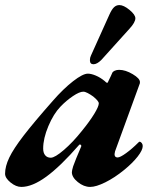

<svg xmlns="http://www.w3.org/2000/svg" viewBox="-48 -722 620 756"><path d="M-28 -38Q-28 -67 -11.5 -101.5Q5 -136 45 -188Q85 -240 160 -325Q201 -372 239.5 -402Q278 -432 298 -432Q311 -432 329 -424.5Q347 -417 364 -403Q371 -396 373 -396H374Q376 -396 377 -398.5Q378 -401 379 -403Q390 -425 394 -435Q396 -440 403.5 -443.5Q411 -447 421 -447Q446 -447 474.5 -430Q503 -413 503 -399Q503 -393 502 -392L405 -126Q403 -118 403 -115Q403 -102 415 -102Q425 -102 448.5 -119Q472 -136 497 -161Q500 -164 501 -164Q506 -164 510 -159Q514 -154 514 -147Q514 -131 494 -105.5Q474 -80 441 -53Q403 -22 366.5 -4Q330 14 307 14Q282 14 258.5 -5Q235 -24 235 -44Q235 -50 240 -67Q248 -90 272 -146V-148Q272 -151 269 -152.5Q266 -154 264 -152Q190 -67 134.5 -26.5Q79 14 36 14Q15 14 -6.5 -3.5Q-28 -21 -28 -38ZM274 -206Q305 -244 323 -273.5Q341 -303 341 -315Q341 -324 319 -342Q308 -350 297.5 -355.5Q287 -361 280 -361Q265 -361 239 -343.5Q213 -326 190 -302Q163 -274 142.5 -225.5Q122 -177 122 -137Q122 -120 130 -110.5Q138 -101 152 -101Q168 -101 203.5 -131.5Q239 -162 274 -206ZM306 -485Q306 -495 310 -503L383 -665Q392 -685 401 -693.5Q410 -702 422 -702Q439 -702 462 -683Q485 -664 485 -650Q485 -634 462 -609L351 -486Q334 -469 320 -469Q306 -469 306 -485Z"/></svg>

Font: EB Garamond ExtraBold
Style: Italic
Weight: 800
Italic angle: -17.2°
Designer: Georg Duffner and Octavio Pardo
Foundry: Georg Duffner
Version: Version 1.000